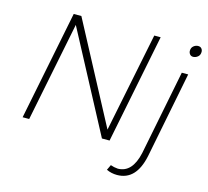

<svg xmlns="http://www.w3.org/2000/svg" viewBox="-123 -851 1286 1188"><g transform="rotate(15 519.5 -256.5)"><path d="M990 -634Q976 -634 968.5 -643.5Q961 -653 961 -665Q961 -685 974.5 -696Q988 -707 1004 -707Q1018 -707 1025.5 -698Q1033 -689 1033 -677Q1033 -656 1019 -645Q1005 -634 990 -634ZM625 0H576L238 -637L110 0H68L208 -699H257L595 -62L724 -699H765ZM724 194Q688 194 656 179L672 145Q693 153 719 155Q811 154 840 23L948 -521H989L880 31Q846 194 724 194Z"/></g></svg>

Font: Argentum Sans ExtraLight
Style: Italic
Weight: 200
Italic angle: -11°
Designer: Julieta Ulanovsky (font), Cristiano Sobral (main changes and remaster)
Foundry: Julieta Ulanovsky (font), Cristiano Sobral (main changes and remaster)
Version: Version 2.007;June 15, 2022;FontCreator 14.0.0.2814 64-bit; 